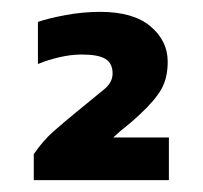

<svg xmlns="http://www.w3.org/2000/svg" viewBox="-20 -674 343 324"><path d="M37 -370V-414Q53 -437 70 -452Q87 -467 109 -485Q142 -512 156 -523.5Q170 -535 170 -550Q170 -567 158 -574.5Q146 -582 118 -582Q100 -582 80.5 -577.5Q61 -573 44 -566V-637Q61 -643 90.5 -648.5Q120 -654 149 -654Q205 -654 234 -629.5Q263 -605 263 -570Q263 -542 252 -523Q241 -504 215 -480Q201 -467 192.5 -460.5Q184 -454 171 -442H265V-370Z"/></svg>

Font: Kanit Medium
Style: Regular
Weight: 500
Designer: Katatrad Team
Foundry: CadsonDemak
Version: Version 2.000; ttfautohint (v1.8.3)